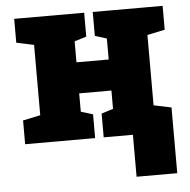

<svg xmlns="http://www.w3.org/2000/svg" viewBox="-51 -579 799 806"><g transform="rotate(-5 348.5 -175.5)"><path d="M38.1 0V-100.1L111.8 -115.7V-412.1L38.1 -427.7V-528.3H333V-427.7L282.7 -412.1V-323.7H418.5V-412.1L369.1 -427.7V-528.3H418.5H589.4H663.6V-427.7L589.4 -412.1V-115.7L663.6 -100.1V0H369.1V-100.1L418.5 -115.7V-192.9H282.7V-115.7L333 -100.1V0ZM492.2 176.8V-95.7H663.6V176.8Z"/></g></svg>

Font: Roboto Slab LO Black
Style: Regular
Weight: 900
Designer: Google
Version: Version 2.000